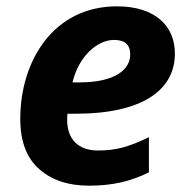

<svg xmlns="http://www.w3.org/2000/svg" viewBox="-20 -576 597 606"><path d="M260 10C337 10 393 -4 450 -32V-143C386 -112 346 -101 289 -101C226 -101 192 -138 192 -197C192 -204 192 -209 193 -217H218C430 -217 532 -292 532 -407C532 -494 470 -556 349 -556C149 -556 44 -384 44 -201C44 -130 64 -77 104 -42C144 -7 196 10 260 10ZM209 -316C227 -395 285 -450 340 -450C374 -450 391 -435 391 -404C391 -357 344 -316 231 -316Z"/></svg>

Font: BC Sans
Style: Bold Italic
Weight: 700
Italic angle: -12°
Designer: Monotype Design Team
Province of B.C.
Foundry: Monotype Imaging Inc.
Version: Version 2.000;GOOG;noto-source:20170915:90ef993387c0